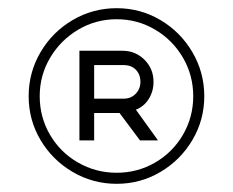

<svg xmlns="http://www.w3.org/2000/svg" viewBox="-20 -869 569 469"><path d="M322 -526H366L312 -601Q332 -609 343.5 -627.5Q355 -646 355 -669Q355 -701 333 -723Q311 -745 279 -745H221H174V-526H210V-593H272ZM323 -669Q323 -652 311.5 -640Q300 -628 282 -628H210V-710H282Q301 -710 312 -698.5Q323 -687 323 -669ZM479 -634Q479 -576 450 -527Q421 -478 372 -449Q323 -420 265 -420Q207 -420 157.5 -449Q108 -478 79 -527Q50 -576 50 -634Q50 -692 79 -741.5Q108 -791 157.5 -820Q207 -849 265 -849Q323 -849 372 -820Q421 -791 450 -741.5Q479 -692 479 -634ZM265 -447Q316 -447 359 -472Q402 -497 427 -540Q452 -583 452 -634Q452 -685 427 -728Q402 -771 359 -796.5Q316 -822 265 -822Q214 -822 171 -796.5Q128 -771 102.5 -728Q77 -685 77 -634Q77 -583 102 -540Q127 -497 170.5 -472Q214 -447 265 -447Z"/></svg>

Font: SUIT Variable
Style: Regular
Weight: 400
Designer: Sunn Youn; Korean Glyphs from Source Han Sans (Sandoll Communications; Soo-young Jang, Joo-yeon Kang)
Foundry: Sunn
Version: Version 1.150;FEAKit 1.0